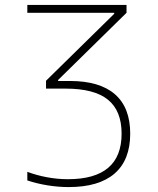

<svg xmlns="http://www.w3.org/2000/svg" viewBox="-20 -750 640 780"><path d="M259 10Q217 10 173.5 3Q130 -4 91 -17V-52Q128 -38 170.5 -30Q213 -22 256 -22Q474 -22 474 -207Q474 -300 418.5 -345Q363 -390 247 -390H167V-422L444 -694V-698H91V-730H494V-698L216 -425V-421H264Q385 -421 447 -367Q509 -313 509 -207Q509 -100 445.5 -45Q382 10 259 10Z"/></svg>

Font: M PLUS Code Latin Expanded ExtraLight
Style: Regular
Weight: 250
Width: 7
Designer: Coji Morishita
Foundry: UNDERFOREST DESIGN
Version: Version 1.002; ttfautohint (v1.8.3)